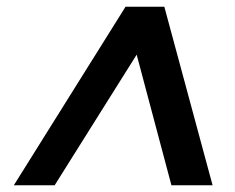

<svg xmlns="http://www.w3.org/2000/svg" viewBox="-20 -720 697 569"><path d="M21 -171 352 -700H467L610 -171H488L385 -558L142 -171Z"/></svg>

Font: DM Sans 24pt SemiBold
Style: Italic
Weight: 600
Italic angle: -10°
Designer: Colophon Foundry, Jonny Pinhorn
Foundry: Colophon Foundry
Version: Version 4.004;gftools[0.9.30]